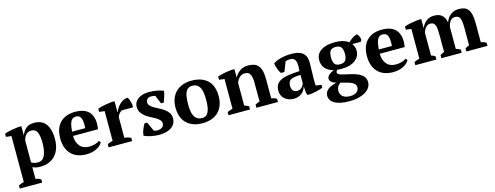

<svg xmlns="http://www.w3.org/2000/svg" viewBox="-22 -1305 5892 2285"><g transform="rotate(-15 2924.5 -162.0)"><path d="M329 -432Q295 -432 268.5 -408Q242 -384 231 -334V-68Q247 -56 265 -50.5Q283 -45 312 -45Q369 -45 396 -100Q423 -155 423 -261Q423 -343 402.5 -387.5Q382 -432 329 -432ZM297 200H21V161Q55 145 87 137V-429L21 -437V-476Q37 -483 60.5 -489Q84 -495 109 -499.5Q134 -504 157.5 -507Q181 -510 197 -512H231V-400H232Q249 -448 285.5 -480Q322 -512 387 -512Q431 -512 466.5 -497.5Q502 -483 526.5 -452.5Q551 -422 564.5 -374.5Q578 -327 578 -261Q578 -198 560.5 -147Q543 -96 510.5 -61Q478 -26 431.5 -7Q385 12 326 12Q292 12 272.5 7.5Q253 3 231 -8V137Q247 139 263 144.5Q279 150 297 161Z M889 -455Q869 -455 853.5 -448Q838 -441 826.5 -422.5Q815 -404 808 -372.5Q801 -341 798 -293H959Q961 -317 961 -337Q961 -384 950 -413Q934 -455 889 -455ZM1095 -84Q1087 -67 1069.5 -49.5Q1052 -32 1026.5 -18.5Q1001 -5 967.5 3.5Q934 12 895 12Q833 12 785 -6.5Q737 -25 705 -59.5Q673 -94 656.5 -142Q640 -190 640 -250Q640 -378 707 -445Q774 -512 893 -512Q944 -512 988.5 -498Q1033 -484 1063 -452Q1091 -420 1103 -368Q1108 -344 1109 -314Q1109 -281 1102 -241H795Q796 -162 835.5 -115Q875 -68 952 -68Q985 -68 1020.5 -78Q1056 -88 1076 -104Z M1436 -385Q1424 -379 1408 -365Q1392 -351 1379 -319V-63Q1399 -61 1419 -55.5Q1439 -50 1459 -39V0H1169V-39Q1187 -49 1203 -54Q1219 -59 1235 -63V-429L1169 -437V-476Q1185 -483 1208.5 -489Q1232 -495 1257 -499.5Q1282 -504 1305.5 -507Q1329 -510 1345 -512H1379V-379H1383Q1391 -401 1406.5 -425Q1422 -449 1443 -469Q1464 -489 1488 -500.5Q1512 -512 1537 -512Q1539 -512 1541 -512Q1552 -498 1560 -472.5Q1568 -447 1573 -424V-385Z M1865 -109Q1865 -135 1846.5 -154Q1828 -173 1800.5 -189Q1773 -205 1740.5 -221Q1708 -237 1680.5 -258.5Q1653 -280 1634.5 -309Q1616 -338 1616 -380Q1616 -410 1630 -434.5Q1644 -459 1668 -476Q1692 -493 1725.5 -502.5Q1759 -512 1798 -512Q1852 -512 1898.5 -503.5Q1945 -495 1980 -480Q1976 -448 1964 -411.5Q1952 -375 1941 -345H1907L1865 -447Q1853 -452 1840 -453.5Q1827 -455 1811 -455Q1781 -455 1765.5 -437.5Q1750 -420 1750 -398Q1750 -373 1768.5 -354.5Q1787 -336 1814.5 -320Q1842 -304 1874.5 -288Q1907 -272 1934.5 -251.5Q1962 -231 1980.5 -203Q1999 -175 1999 -136Q1999 -67 1943 -27.5Q1887 12 1793 12Q1745 12 1694 2Q1643 -8 1606 -26Q1608 -62 1623 -99Q1638 -136 1655 -165H1689L1738 -56Q1749 -48 1762.5 -46.5Q1776 -45 1788 -45Q1817 -45 1841 -62Q1865 -79 1865 -109Z M2215 -250Q2215 -205 2220.5 -167.5Q2226 -130 2240 -104Q2254 -78 2278 -63.5Q2302 -49 2340 -49Q2362 -49 2380 -59.5Q2398 -70 2411 -93.5Q2424 -117 2430.5 -155.5Q2437 -194 2437 -250Q2437 -296 2431.5 -333Q2426 -370 2412.5 -396Q2399 -422 2376 -436.5Q2353 -451 2318 -451Q2292 -451 2273 -440.5Q2254 -430 2241 -406.5Q2228 -383 2221.5 -344.5Q2215 -306 2215 -250ZM2060 -250Q2060 -311 2078.5 -359.5Q2097 -408 2131.5 -442Q2166 -476 2215 -494Q2264 -512 2326 -512Q2396 -512 2446.5 -492.5Q2497 -473 2529.5 -438.5Q2562 -404 2577 -355.5Q2592 -307 2592 -250Q2592 -189 2574 -140.5Q2556 -92 2521.5 -58Q2487 -24 2437.5 -6Q2388 12 2326 12Q2258 12 2208 -7.5Q2158 -27 2125 -61.5Q2092 -96 2076 -144.5Q2060 -193 2060 -250Z M3255 0H2990V-39Q3003 -46 3015.5 -51.5Q3028 -57 3045 -63V-298Q3045 -361 3027 -396.5Q3009 -432 2963 -432Q2925 -432 2897.5 -407.5Q2870 -383 2856 -341V-63Q2872 -59 2884.5 -53.5Q2897 -48 2911 -39V0H2646V-39Q2671 -52 2712 -63V-429L2646 -437V-476Q2659 -482 2680 -487.5Q2701 -493 2725.5 -498Q2750 -503 2775.5 -506.5Q2801 -510 2822 -512H2856V-409H2857Q2878 -451 2920 -481.5Q2962 -512 3022 -512Q3061 -512 3092 -502.5Q3123 -493 3144.5 -469Q3166 -445 3177.5 -404.5Q3189 -364 3189 -302V-63Q3229 -56 3255 -39Z M3512 -68Q3533 -68 3548 -76Q3563 -84 3573.5 -95Q3584 -106 3589.5 -119Q3595 -132 3598 -142V-242Q3551 -241 3521 -236Q3491 -231 3474 -219.5Q3457 -208 3450.5 -190.5Q3444 -173 3444 -148Q3444 -110 3462 -89Q3480 -68 3512 -68ZM3737 -145Q3737 -123 3737.5 -107Q3738 -91 3740 -73L3809 -63V-28Q3797 -22 3776.5 -16Q3756 -10 3733.5 -4.5Q3711 1 3689 4.5Q3667 8 3650 10H3616Q3606 -13 3604 -36Q3602 -59 3601 -92H3596Q3591 -72 3579 -53.5Q3567 -35 3548.5 -20.5Q3530 -6 3505 3Q3480 12 3449 12Q3416 12 3388 2Q3360 -8 3339 -26Q3318 -44 3306 -69.5Q3294 -95 3294 -127Q3294 -172 3311 -201Q3328 -230 3364.5 -248.5Q3401 -267 3458.5 -276Q3516 -285 3598 -289Q3601 -319 3601 -343Q3601 -389 3591 -415Q3576 -455 3526 -455Q3495 -455 3469 -445L3422 -325H3378Q3370 -337 3362.5 -352.5Q3355 -368 3348.5 -385.5Q3342 -403 3337.5 -421Q3333 -439 3331 -456Q3369 -482 3429 -497Q3489 -512 3556 -512Q3613 -512 3649 -499.5Q3685 -487 3705.5 -465.5Q3726 -444 3734 -415Q3742 -386 3742 -353Q3742 -293 3739.5 -244.5Q3737 -196 3737 -145Z M4002 -348Q4002 -296 4019.5 -269Q4037 -242 4088 -242Q4137 -242 4155.5 -269.5Q4174 -297 4174 -348Q4174 -402 4155 -428.5Q4136 -455 4088 -455Q4038 -455 4020 -429Q4002 -403 4002 -348ZM4214 76Q4214 49 4197.5 32.5Q4181 16 4155 5.5Q4129 -5 4096.5 -12.5Q4064 -20 4032 -30Q4006 -10 3995 10Q3984 30 3984 58Q3984 104 4015.5 129.5Q4047 155 4104 155Q4160 155 4187 131.5Q4214 108 4214 76ZM4088 -512Q4153 -512 4196 -498.5Q4239 -485 4261 -465Q4308 -516 4369 -536Q4376 -531 4383 -521.5Q4390 -512 4395 -501Q4400 -490 4403 -479Q4406 -468 4406 -461L4393 -437H4288Q4299 -423 4308.5 -400.5Q4318 -378 4318 -347Q4318 -314 4304 -285Q4290 -256 4261.5 -233.5Q4233 -211 4189.5 -198Q4146 -185 4088 -185Q4071 -185 4057.5 -185.5Q4044 -186 4034 -188Q4030 -182 4025.5 -173.5Q4021 -165 4021 -157Q4021 -140 4045 -130Q4069 -120 4106 -112Q4143 -104 4185.5 -94Q4228 -84 4265 -67.5Q4302 -51 4327.5 -24Q4353 3 4353 48Q4353 86 4332.5 116Q4312 146 4275.5 167.5Q4239 189 4189.5 200.5Q4140 212 4084 212Q4018 212 3971.5 201.5Q3925 191 3896 173Q3867 155 3853.5 132Q3840 109 3840 84Q3840 56 3851 36Q3862 16 3882 1Q3902 -14 3928.5 -24Q3955 -34 3987 -42Q3972 -46 3958 -52Q3944 -58 3933 -66.5Q3922 -75 3915 -86.5Q3908 -98 3908 -113Q3908 -126 3916 -138.5Q3924 -151 3937 -161.5Q3950 -172 3965 -180.5Q3980 -189 3995 -195Q3932 -209 3895 -249.5Q3858 -290 3858 -353Q3858 -428 3920 -470Q3982 -512 4088 -512Z M4668 -455Q4648 -455 4632.5 -448Q4617 -441 4605.5 -422.5Q4594 -404 4587 -372.5Q4580 -341 4577 -293H4738Q4740 -317 4740 -337Q4740 -384 4729 -413Q4713 -455 4668 -455ZM4874 -84Q4866 -67 4848.5 -49.5Q4831 -32 4805.5 -18.5Q4780 -5 4746.5 3.5Q4713 12 4674 12Q4612 12 4564 -6.5Q4516 -25 4484 -59.5Q4452 -94 4435.5 -142Q4419 -190 4419 -250Q4419 -378 4486 -445Q4553 -512 4672 -512Q4723 -512 4767.5 -498Q4812 -484 4842 -452Q4870 -420 4882 -368Q4887 -344 4888 -314Q4888 -281 4881 -241H4574Q4575 -162 4614.5 -115Q4654 -68 4731 -68Q4764 -68 4799.5 -78Q4835 -88 4855 -104Z M5519 0H5269V-39Q5279 -45 5291.5 -51.5Q5304 -58 5319 -63V-262Q5319 -308 5316.5 -340Q5314 -372 5306 -392.5Q5298 -413 5284 -422.5Q5270 -432 5248 -432Q5216 -432 5192.5 -407.5Q5169 -383 5158 -343V-63Q5185 -55 5208 -39V0H4948V-39Q4962 -46 4979 -52Q4996 -58 5014 -63V-429L4948 -437V-476Q4964 -483 4987.5 -489Q5011 -495 5036 -499.5Q5061 -504 5084.5 -507Q5108 -510 5124 -512H5158V-399H5159Q5175 -446 5215.5 -479Q5256 -512 5313 -512Q5337 -512 5360 -507Q5383 -502 5402.5 -488.5Q5422 -475 5436 -451Q5450 -427 5456 -389Q5474 -444 5516 -478Q5558 -512 5618 -512Q5655 -512 5683.5 -502.5Q5712 -493 5731.5 -469Q5751 -445 5761 -404Q5771 -363 5771 -300V-63Q5805 -57 5837 -39V0H5577V-39Q5600 -54 5627 -63V-280Q5627 -358 5612.5 -395Q5598 -432 5550 -432Q5514 -432 5493.5 -405Q5473 -378 5463 -333V-63Q5480 -58 5493.5 -52Q5507 -46 5519 -39Z"/></g></svg>

Font: PTSerif
Style: Bold
Weight: 700
Designer: A.Korolkova, O.Umpeleva, V.Yefimov
Foundry: ParaType Ltd
Version: Version 1.000W OFL; ttfautohint (v1.2) -l 8 -r 50 -G 200 -x 